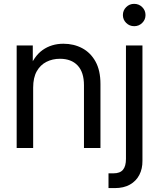

<svg xmlns="http://www.w3.org/2000/svg" viewBox="-20 -754 811 978"><path d="M148.9 -307.6V0H64.9V-522.5H147V-395.5H126Q151.4 -466.8 196.8 -499Q242.2 -531.2 303.2 -531.2Q356 -531.2 398.7 -508.5Q441.4 -485.8 466.6 -440.4Q491.7 -395 491.7 -326.2V0H407.7V-319.8Q407.7 -386.2 375.5 -420.4Q343.3 -454.6 285.2 -454.6Q247.6 -454.6 216.6 -439Q185.5 -423.3 167.2 -390.9Q148.9 -358.4 148.9 -307.6ZM621.6 -522.5H705.6V64.9Q706.1 105.5 689.7 137Q673.3 168.5 641.8 186.3Q610.4 204.1 564.5 204.1H532.7V128.9H558.1Q591.3 128.9 606.4 110.8Q621.6 92.8 621.6 55.2ZM663.6 -620.6Q639.6 -620.6 622.8 -637.2Q606 -653.8 606 -677.2Q606 -701.2 622.8 -717.8Q639.6 -734.4 663.1 -734.4Q687.5 -734.4 704.3 -717.8Q721.2 -701.2 721.2 -677.2Q721.2 -653.8 704.3 -637.2Q687.5 -620.6 663.6 -620.6Z"/></svg>

Font: Inter 28pt
Style: Regular
Weight: 400
Designer: Rasmus Andersson
Foundry: rsms
Version: Version 4.001;git-66647c0bb